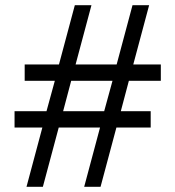

<svg xmlns="http://www.w3.org/2000/svg" viewBox="-20 -720 675 739"><path d="M75 -472V-409H191L159 -292H36V-229H143L82 -1H145L206 -229H365L304 -1H367L428 -229H560V-292H445L476 -409H599V-472H493L554 -700H490L429 -472H271L332 -700H268L207 -472ZM223 -292 254 -409H413L381 -292Z"/></svg>

Font: LT Superior Serif Medium
Style: Regular
Weight: 500
Designer: Daniel Lyons
Foundry: LyonsType
Version: Version 2.120;FEAKit 1.0